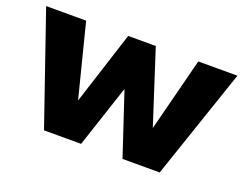

<svg xmlns="http://www.w3.org/2000/svg" viewBox="-91 -659 1036 817"><g transform="rotate(20 427.0 -250.0)"><path d="M682.6 -500H859.9L689.9 0H521.5L427.7 -282.7L334 0H166L-6.3 -500H174.8L258.8 -168.9L365.2 -500H490.2L597.7 -167.5Z"/></g></svg>

Font: Now
Style: Bold
Weight: 700
Designer: Alfredo Marco Pradil
Foundry: Alfredo Marco Pradil
Version: Version 1.002;PS 001.002;hotconv 1.0.88;makeotf.lib2.5.64775